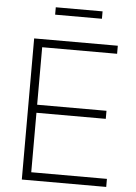

<svg xmlns="http://www.w3.org/2000/svg" viewBox="-60 -941 696 986"><g transform="rotate(5 288.5 -448.0)"><path d="M90.3 0V-727.5H521.5V-686H135.3V-389.6H492.7V-348.1H135.3V-41.5H525.4V0ZM428.2 -896.5V-858.4H187V-896.5Z"/></g></svg>

Font: Inter 24pt ExtraLight
Style: Regular
Weight: 250
Designer: Rasmus Andersson
Foundry: rsms
Version: Version 4.001;git-66647c0bb